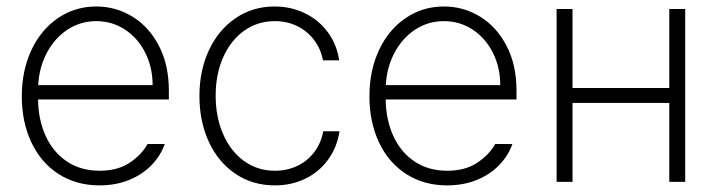

<svg xmlns="http://www.w3.org/2000/svg" viewBox="-20 -558 2200 589"><path d="M46.9 -262.7Q46.9 -341.3 76.2 -404.1Q105.5 -466.8 157.7 -502.4Q210 -538.1 275.4 -538.1Q335.4 -538.1 386.2 -507.1Q437 -476.1 467.5 -417.5Q498 -358.9 498 -280.3V-252.9H96.7Q97.7 -189 120.8 -139.4Q144 -89.8 186.3 -62Q228.5 -34.2 285.2 -34.2Q341.3 -34.2 378.2 -59.1Q415 -84 432.6 -116.2H485.4Q473.6 -82 446.3 -53Q418.9 -23.9 377.7 -6.6Q336.4 10.7 285.2 10.7Q213.9 10.7 159.7 -24.2Q105.5 -59.1 76.2 -121.3Q46.9 -183.6 46.9 -262.7ZM448.2 -296.9Q448.2 -351.6 425.5 -396.5Q402.8 -441.4 363.3 -467.3Q323.7 -493.2 275.4 -493.2Q227.1 -493.2 187.5 -467.3Q147.9 -441.4 124 -396.5Q100.1 -351.6 97.2 -296.9Z M591.8 -263.7Q591.8 -341.8 621.1 -404.3Q650.4 -466.8 702.9 -502.4Q755.4 -538.1 822.3 -538.1Q873 -538.1 915.5 -517.3Q958 -496.6 985.6 -459.2Q1013.2 -421.9 1020.5 -373H970.7Q964.4 -407.2 944.1 -434.6Q923.8 -461.9 892.6 -477.5Q861.3 -493.2 823.2 -493.2Q770.5 -493.2 729.2 -463.9Q688 -434.6 664.8 -382.6Q641.6 -330.6 641.6 -264.6Q641.6 -198.7 664.6 -146.2Q687.5 -93.8 728.8 -64Q770 -34.2 823.2 -34.2Q860.8 -34.2 892.1 -49.1Q923.3 -64 944.1 -91.3Q964.8 -118.7 971.7 -155.3H1021.5Q1014.2 -106.9 987.1 -69.1Q960 -31.2 917.5 -10.3Q875 10.7 823.2 10.7Q754.9 10.7 702.4 -24.7Q649.9 -60.1 620.8 -122.6Q591.8 -185.1 591.8 -263.7Z M1113.3 -262.7Q1113.3 -341.3 1142.6 -404.1Q1171.9 -466.8 1224.1 -502.4Q1276.4 -538.1 1341.8 -538.1Q1401.9 -538.1 1452.6 -507.1Q1503.4 -476.1 1533.9 -417.5Q1564.5 -358.9 1564.5 -280.3V-252.9H1163.1Q1164.1 -189 1187.3 -139.4Q1210.4 -89.8 1252.7 -62Q1294.9 -34.2 1351.6 -34.2Q1407.7 -34.2 1444.6 -59.1Q1481.4 -84 1499 -116.2H1551.8Q1540 -82 1512.7 -53Q1485.4 -23.9 1444.1 -6.6Q1402.8 10.7 1351.6 10.7Q1280.3 10.7 1226.1 -24.2Q1171.9 -59.1 1142.6 -121.3Q1113.3 -183.6 1113.3 -262.7ZM1514.6 -296.9Q1514.6 -351.6 1491.9 -396.5Q1469.2 -441.4 1429.7 -467.3Q1390.1 -493.2 1341.8 -493.2Q1293.5 -493.2 1253.9 -467.3Q1214.4 -441.4 1190.4 -396.5Q1166.5 -351.6 1163.6 -296.9Z M1736.3 -288.1H2033.2V-530.3H2082V0H2033.2V-242.2H1736.3V0H1687.5V-530.3H1736.3Z"/></svg>

Font: Pretendard GOV ExtraLight
Style: Regular
Weight: 200
Designer: Base glyphs from Inter by Rasmus Andersson; Hangeul glyphs from Noto Sans CJK(Source Han Sans) by Jang Soo-young and Kan
Foundry: Kil Hyung-jin
Version: Version 1.309